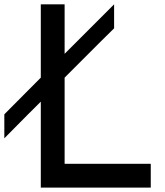

<svg xmlns="http://www.w3.org/2000/svg" viewBox="-43 -853 752 873"><path d="M417.5 -666.7Q285 -533.3 250.8 -500V-108.3H642.5V0H142.5V-390.8Q107.5 -356.7 -23.3 -224.2V-333.3L142.5 -500V-833.3H250.8V-608.3L475.8 -833.3V-724.2Z"/></svg>

Font: 0xA000
Style: Bold
Weight: 700
Version: Version 0.1